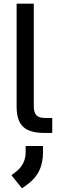

<svg xmlns="http://www.w3.org/2000/svg" viewBox="-20 -720 317 1040"><path d="M70 -142V-700H163V-145Q163 -111 177 -96Q191 -81 223 -81H263V0H219Q140 0 105 -33.5Q70 -67 70 -142ZM42 229 62 214Q119 172 119 104V71H213V104Q213 164 191 207.5Q169 251 123 283L99 300Z"/></svg>

Font: Bai Jamjuree Medium
Style: Regular
Weight: 500
Version: Version 1.000; ttfautohint (v1.6)